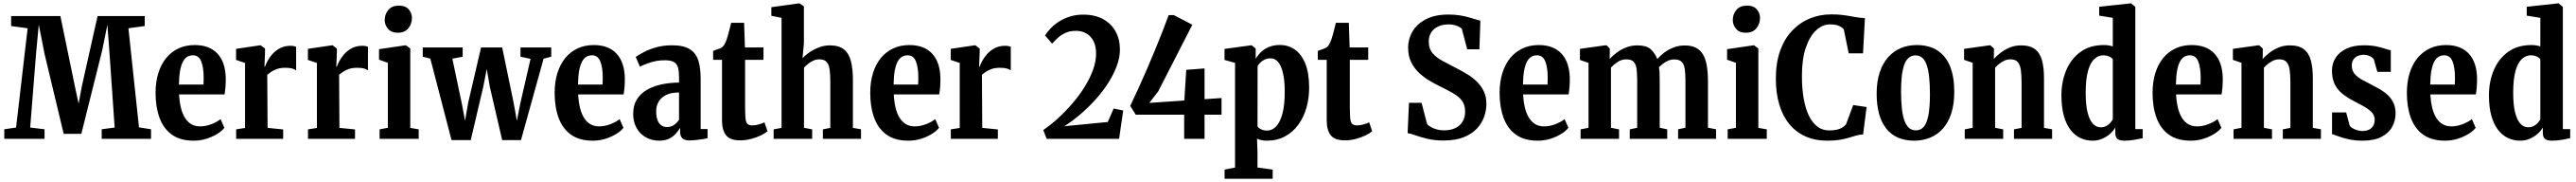

<svg xmlns="http://www.w3.org/2000/svg" viewBox="-20 -840 15616 1101"><path d="M77.5 -68.5 147.5 -669 47.5 -682.5V-743H346L434 -317.5L456.5 -213L476.5 -320L571.5 -743H857.5V-682.5L758.5 -669L822.5 -69.5L895.5 -58V0H596.5V-58L675 -68.5L644.5 -508.5L631 -690.5L599.5 -535.5L473 -30.5H366L250.5 -512L215 -691L198 -508.5L163 -68.5L250 -58V0H6V-58Z M1154 11Q1072.5 11 1021.5 -25.8Q970.5 -62.5 946.8 -127.8Q923 -193 923 -277.5Q923 -345 940 -398.8Q957 -452.5 988.2 -490Q1019.5 -527.5 1063 -547.5Q1106.5 -567.5 1160 -567.5Q1249.5 -567.5 1298 -515.8Q1346.5 -464 1348.5 -367Q1348.5 -332.5 1346.5 -309.8Q1344.5 -287 1341.5 -269H1065.5Q1068 -222.5 1077 -186.5Q1086 -150.5 1102 -125.8Q1118 -101 1140.5 -88.2Q1163 -75.5 1192.5 -75.5Q1228 -75.5 1263 -89.5Q1298 -103.5 1317 -119.5L1340 -67Q1327.5 -49.5 1299.2 -31.5Q1271 -13.5 1233.5 -1.2Q1196 11 1154 11ZM1064.5 -328.5H1213.5Q1214 -339.5 1214.2 -350.2Q1214.5 -361 1214.5 -371.5Q1214.5 -432 1199.8 -468.8Q1185 -505.5 1149.5 -505.5Q1131.5 -505.5 1116.5 -497.2Q1101.5 -489 1090.2 -469.5Q1079 -450 1072.2 -415.8Q1065.5 -381.5 1064.5 -328.5Z M1411.5 0V-57.5L1465.5 -66V-459L1411 -477.5V-544.5L1557 -566H1560.5L1586.5 -546.5V-524L1583 -436.5H1586Q1590.5 -449.5 1601.5 -470.5Q1612.5 -491.5 1631.2 -512.8Q1650 -534 1677.5 -548.5Q1705 -563 1741.5 -563Q1753.5 -563 1762 -561Q1770.5 -559 1775 -557V-414Q1767 -421 1751.5 -425.5Q1736 -430 1711 -430Q1680.5 -430 1659.5 -422.8Q1638.5 -415.5 1624.5 -406Q1610.5 -396.5 1600 -388L1602 -66.5L1696.5 -57V0Z M1847 0V-57.5L1901 -66V-459L1846.5 -477.5V-544.5L1992.5 -566H1996L2022 -546.5V-524L2018.5 -436.5H2021.5Q2026 -449.5 2037 -470.5Q2048 -491.5 2066.8 -512.8Q2085.5 -534 2113 -548.5Q2140.5 -563 2177 -563Q2189 -563 2197.5 -561Q2206 -559 2210.5 -557V-414Q2202.5 -421 2187 -425.5Q2171.5 -430 2146.5 -430Q2116 -430 2095 -422.8Q2074 -415.5 2060 -406Q2046 -396.5 2035.5 -388L2037.5 -66.5L2132 -57V0Z M2281 0V-57.5L2331 -67V-460L2277.5 -479V-542.5L2438 -566H2441L2467 -546.5V-66.5L2518 -57.5V0ZM2390 -642Q2352 -642 2332 -665.5Q2312 -689 2312 -718.5Q2312 -754 2333.8 -780Q2355.5 -806 2398.5 -806H2399.5Q2437.5 -806 2457.2 -783.5Q2477 -761 2477 -731.5Q2477 -696 2455.2 -669Q2433.5 -642 2391 -642Z M2542.5 -497V-553H2784.5V-497L2722 -485L2778.5 -217.5L2799 -110L2818 -218.5L2896 -553H3024L3093.5 -218L3113 -109.5L3134.5 -217.5L3196 -484L3135 -497V-553H3321.5V-497L3275 -485L3138 7.5H3024L2949 -315.5L2930.5 -422.5L2909.5 -315.5L2833.5 7.5H2717L2588.5 -485.5Z M3573 11Q3491.5 11 3440.5 -25.8Q3389.5 -62.5 3365.8 -127.8Q3342 -193 3342 -277.5Q3342 -345 3359 -398.8Q3376 -452.5 3407.2 -490Q3438.5 -527.5 3482 -547.5Q3525.5 -567.5 3579 -567.5Q3668.5 -567.5 3717 -515.8Q3765.5 -464 3767.5 -367Q3767.5 -332.5 3765.5 -309.8Q3763.5 -287 3760.5 -269H3484.5Q3487 -222.5 3496 -186.5Q3505 -150.5 3521 -125.8Q3537 -101 3559.5 -88.2Q3582 -75.5 3611.5 -75.5Q3647 -75.5 3682 -89.5Q3717 -103.5 3736 -119.5L3759 -67Q3746.5 -49.5 3718.2 -31.5Q3690 -13.5 3652.5 -1.2Q3615 11 3573 11ZM3483.5 -328.5H3632.5Q3633 -339.5 3633.2 -350.2Q3633.5 -361 3633.5 -371.5Q3633.5 -432 3618.8 -468.8Q3604 -505.5 3568.5 -505.5Q3550.5 -505.5 3535.5 -497.2Q3520.5 -489 3509.2 -469.5Q3498 -450 3491.2 -415.8Q3484.5 -381.5 3483.5 -328.5Z M3976 11Q3931.5 11 3895.8 -8.8Q3860 -28.5 3839 -65.2Q3818 -102 3818 -152Q3818 -201 3839.2 -236.5Q3860.5 -272 3898.5 -294.8Q3936.5 -317.5 3986.8 -328.8Q4037 -340 4096 -340.5V-373.5Q4096 -408 4090 -430.5Q4084 -453 4065.8 -464.2Q4047.5 -475.5 4010.5 -475.5Q3963 -475.5 3921.8 -462Q3880.5 -448.5 3859 -436.5L3833.5 -495.5Q3850 -507.5 3881.5 -524.2Q3913 -541 3956.8 -553.5Q4000.5 -566 4054 -566Q4123.5 -566 4161 -542.5Q4198.5 -519 4212.8 -474.8Q4227 -430.5 4227 -367V-59.5H4269V-4.5Q4259 -1.5 4239.2 1.8Q4219.5 5 4197.5 7.2Q4175.5 9.5 4157 9.5Q4130 9.5 4116.2 -3.5Q4102.5 -16.5 4102.5 -44V-66.5Q4092 -49 4075.8 -30.8Q4059.5 -12.5 4035.2 -0.8Q4011 11 3976 11ZM4022.5 -71.5Q4048.5 -71.5 4066 -84.2Q4083.5 -97 4096 -115.5V-280.5Q4049 -280.5 4018.5 -265.8Q3988 -251 3972.8 -225.5Q3957.5 -200 3957.5 -167Q3957.5 -132.5 3966.2 -111.5Q3975 -90.5 3989.8 -81Q4004.5 -71.5 4022.5 -71.5Z M4466 9Q4405 9 4380.8 -22.2Q4356.5 -53.5 4356.5 -111.5V-478H4302.5V-532Q4313 -536.5 4323.5 -539.8Q4334 -543 4343.2 -546.8Q4352.5 -550.5 4359 -556Q4365 -561.5 4369.5 -568.2Q4374 -575 4377.8 -583.5Q4381.5 -592 4385 -602Q4389.5 -614.5 4394.2 -632.2Q4399 -650 4403.8 -668.8Q4408.5 -687.5 4412 -702H4490.5L4495.5 -553H4608V-478H4496.5V-195Q4496.5 -148.5 4499 -124Q4501.5 -99.5 4511 -90.5Q4520.5 -81.5 4541 -81.5Q4560 -81.5 4580.2 -87.5Q4600.5 -93.5 4614 -100L4632 -46Q4617 -33 4591 -20.5Q4565 -8 4532.8 0.5Q4500.5 9 4466 9Z M4717.5 -66.5V-732L4655.5 -744.5V-796.5L4822 -819.5H4827L4853 -801V-576.5L4844.5 -488Q4858.5 -504 4884 -521.8Q4909.5 -539.5 4942 -552.5Q4974.5 -565.5 5010.5 -565.5Q5065 -565.5 5095.5 -541.2Q5126 -517 5138 -470.2Q5150 -423.5 5150 -355V-66.5L5199 -58V0H4968V-57.5L5013 -66.5V-343Q5013 -388.5 5008.8 -419.2Q5004.5 -450 4990.5 -465.5Q4976.5 -481 4946.5 -481Q4927 -481 4910 -473.2Q4893 -465.5 4878.8 -454Q4864.5 -442.5 4853.5 -431V-67L4903 -57.5V0H4669.5V-57.5Z M5486 11Q5404.5 11 5353.5 -25.8Q5302.5 -62.5 5278.8 -127.8Q5255 -193 5255 -277.5Q5255 -345 5272 -398.8Q5289 -452.5 5320.2 -490Q5351.5 -527.5 5395 -547.5Q5438.5 -567.5 5492 -567.5Q5581.5 -567.5 5630 -515.8Q5678.5 -464 5680.5 -367Q5680.5 -332.5 5678.5 -309.8Q5676.5 -287 5673.5 -269H5397.5Q5400 -222.5 5409 -186.5Q5418 -150.5 5434 -125.8Q5450 -101 5472.5 -88.2Q5495 -75.5 5524.5 -75.5Q5560 -75.5 5595 -89.5Q5630 -103.5 5649 -119.5L5672 -67Q5659.5 -49.5 5631.2 -31.5Q5603 -13.5 5565.5 -1.2Q5528 11 5486 11ZM5396.5 -328.5H5545.5Q5546 -339.5 5546.2 -350.2Q5546.5 -361 5546.5 -371.5Q5546.5 -432 5531.8 -468.8Q5517 -505.5 5481.5 -505.5Q5463.5 -505.5 5448.5 -497.2Q5433.5 -489 5422.2 -469.5Q5411 -450 5404.2 -415.8Q5397.5 -381.5 5396.5 -328.5Z M5743.5 0V-57.5L5797.5 -66V-459L5743 -477.5V-544.5L5889 -566H5892.5L5918.5 -546.5V-524L5915 -436.5H5918Q5922.5 -449.5 5933.5 -470.5Q5944.5 -491.5 5963.2 -512.8Q5982 -534 6009.5 -548.5Q6037 -563 6073.5 -563Q6085.5 -563 6094 -561Q6102.5 -559 6107 -557V-414Q6099 -421 6083.5 -425.5Q6068 -430 6043 -430Q6012.5 -430 5991.5 -422.8Q5970.5 -415.5 5956.5 -406Q5942.5 -396.5 5932 -388L5934 -66.5L6028.5 -57V0Z M6304 -53.5Q6349.5 -84.5 6395 -126Q6440.5 -167.5 6481.8 -215.8Q6523 -264 6555 -315.2Q6587 -366.5 6605.5 -417.8Q6624 -469 6624 -516Q6624 -561 6608.2 -591.5Q6592.5 -622 6565 -637.8Q6537.5 -653.5 6502.5 -653.5Q6466.5 -653.5 6439.5 -641.5Q6412.5 -629.5 6393 -611.8Q6373.5 -594 6357.5 -576L6314.5 -625.5Q6329 -648.5 6351.2 -671Q6373.5 -693.5 6403 -711.8Q6432.5 -730 6468.2 -740.8Q6504 -751.5 6546 -751.5Q6617 -751.5 6666.8 -724.2Q6716.5 -697 6742.5 -649.2Q6768.5 -601.5 6768.5 -540Q6768.5 -492.5 6749.8 -441.8Q6731 -391 6698.5 -339.8Q6666 -288.5 6623 -240.5Q6580 -192.5 6531 -150.5Q6482 -108.5 6431.5 -76.5L6695 -102L6730.5 -183.5L6788.5 -171.5L6763.5 0H6324.5Z M7158 0V-146H6864.5L6831 -199.5Q6852.5 -244.5 6877.8 -299.2Q6903 -354 6929 -414Q6955 -474 6979.8 -534Q7004.5 -594 7026.2 -649Q7048 -704 7064 -748.5H7095.5L7207.5 -690.5L7000.5 -287L6946.5 -217.5L7159 -232L7170.5 -417.5L7281.5 -426V-240L7384.5 -247V-146H7281.5V0Z M7403 241.5V186L7466.5 173.5V-459.5L7402.5 -477.5V-544L7564 -566H7567.5L7591.5 -546.5V-484Q7604 -506.5 7624.5 -525.8Q7645 -545 7673.8 -556.5Q7702.5 -568 7739.5 -568Q7788 -568 7828 -540.8Q7868 -513.5 7891.8 -456.2Q7915.5 -399 7915.5 -308.5Q7915.5 -245.5 7899 -188Q7882.5 -130.5 7849.8 -85.5Q7817 -40.5 7769 -14.8Q7721 11 7658 11Q7641 11 7625.8 7.5Q7610.5 4 7599.5 -1L7602.5 81.5V173.5L7694.5 186V241.5ZM7660 -50Q7691.5 -50 7715.8 -75.8Q7740 -101.5 7753.8 -153Q7767.5 -204.5 7767.5 -283Q7767.5 -339 7760.8 -377.8Q7754 -416.5 7742.5 -440.8Q7731 -465 7715.5 -476Q7700 -487 7682 -487Q7660.5 -487 7644.5 -479Q7628.5 -471 7618.2 -460Q7608 -449 7603 -440L7602.5 -75.5Q7608.5 -65 7625 -57.5Q7641.5 -50 7660 -50Z M8131.5 9Q8070.5 9 8046.2 -22.2Q8022 -53.5 8022 -111.5V-478H7968V-532Q7978.5 -536.5 7989 -539.8Q7999.5 -543 8008.8 -546.8Q8018 -550.5 8024.5 -556Q8030.5 -561.5 8035 -568.2Q8039.5 -575 8043.2 -583.5Q8047 -592 8050.5 -602Q8055 -614.5 8059.8 -632.2Q8064.5 -650 8069.2 -668.8Q8074 -687.5 8077.5 -702H8156L8161 -553H8273.5V-478H8162V-195Q8162 -148.5 8164.5 -124Q8167 -99.5 8176.5 -90.5Q8186 -81.5 8206.5 -81.5Q8225.5 -81.5 8245.8 -87.5Q8266 -93.5 8279.5 -100L8297.5 -46Q8282.5 -33 8256.5 -20.5Q8230.5 -8 8198.2 0.5Q8166 9 8131.5 9Z M8730.5 10Q8675.5 10 8632 -0.5Q8588.5 -11 8558.5 -22Q8528.5 -33 8512.5 -34.5L8520.5 -218H8597L8630.5 -89.5Q8638 -80.5 8653.2 -71.8Q8668.5 -63 8689 -57.2Q8709.5 -51.5 8732.5 -51.5Q8773.5 -51.5 8802.2 -65.5Q8831 -79.5 8846 -105.2Q8861 -131 8861 -164.5Q8861 -205.5 8842 -230.8Q8823 -256 8787.5 -276.2Q8752 -296.5 8702 -321Q8675 -334.5 8643 -353.2Q8611 -372 8582 -399Q8553 -426 8534.2 -463.5Q8515.5 -501 8515.5 -551.5Q8515.5 -605.5 8543.2 -651.2Q8571 -697 8625.2 -724.5Q8679.5 -752 8759.5 -752Q8797.5 -752 8828.8 -747Q8860 -742 8884.2 -735Q8908.5 -728 8925.8 -722.5Q8943 -717 8953.5 -715.5L8947.5 -542H8873.5L8841 -665.5Q8837 -671 8825.2 -677.2Q8813.5 -683.5 8797.5 -688Q8781.5 -692.5 8762.5 -692.5Q8724 -692.5 8696.5 -679.2Q8669 -666 8654.8 -642.8Q8640.5 -619.5 8640.5 -589.5Q8640.5 -545.5 8663.8 -518.2Q8687 -491 8725.5 -470.8Q8764 -450.5 8810 -426.5Q8839.5 -411.5 8871 -392.8Q8902.5 -374 8929.5 -348.8Q8956.5 -323.5 8973.2 -289.8Q8990 -256 8990 -210Q8990 -173 8976.5 -134.2Q8963 -95.5 8932.8 -62.8Q8902.5 -30 8852.8 -10Q8803 10 8730.5 10Z M9301 11Q9219.5 11 9168.5 -25.8Q9117.5 -62.5 9093.8 -127.8Q9070 -193 9070 -277.5Q9070 -345 9087 -398.8Q9104 -452.5 9135.2 -490Q9166.5 -527.5 9210 -547.5Q9253.5 -567.5 9307 -567.5Q9396.5 -567.5 9445 -515.8Q9493.5 -464 9495.5 -367Q9495.5 -332.5 9493.5 -309.8Q9491.5 -287 9488.5 -269H9212.5Q9215 -222.5 9224 -186.5Q9233 -150.5 9249 -125.8Q9265 -101 9287.5 -88.2Q9310 -75.5 9339.5 -75.5Q9375 -75.5 9410 -89.5Q9445 -103.5 9464 -119.5L9487 -67Q9474.5 -49.5 9446.2 -31.5Q9418 -13.5 9380.5 -1.2Q9343 11 9301 11ZM9211.5 -328.5H9360.5Q9361 -339.5 9361.2 -350.2Q9361.5 -361 9361.5 -371.5Q9361.5 -432 9346.8 -468.8Q9332 -505.5 9296.5 -505.5Q9278.5 -505.5 9263.5 -497.2Q9248.5 -489 9237.2 -469.5Q9226 -450 9219.2 -415.8Q9212.5 -381.5 9211.5 -328.5Z M9561 0V-57.5L9609 -67V-459.5L9557 -477.5V-544.5L9711 -566L9719 -565.5L9738 -546L9737 -483Q9755 -503 9780.5 -522Q9806 -541 9837.8 -553.2Q9869.5 -565.5 9904.5 -565.5Q9958 -565.5 9983.8 -544Q10009.5 -522.5 10026 -483Q10043 -503 10068 -521.8Q10093 -540.5 10124.5 -552.8Q10156 -565 10192.5 -565Q10232.5 -565 10259.8 -551.2Q10287 -537.5 10303 -510.2Q10319 -483 10326 -442Q10333 -401 10333 -346.5V-67.5L10382 -58V0H10152V-58L10196.5 -67.5V-352Q10196.5 -394.5 10192.2 -423.2Q10188 -452 10173.5 -466.2Q10159 -480.5 10128.5 -480.5Q10109 -480.5 10091.8 -473Q10074.5 -465.5 10060.2 -454.5Q10046 -443.5 10036 -434Q10038 -422 10039 -408Q10040 -394 10040.2 -378.2Q10040.5 -362.5 10040.5 -345.5V-67.5L10086 -57.5V0H9859V-57.5L9904 -67V-354Q9904 -396 9900 -424Q9896 -452 9882.2 -466.5Q9868.5 -481 9838.5 -481Q9809 -481 9785 -464.8Q9761 -448.5 9745 -431.5V-67L9794 -57.5V0Z M10452.5 0V-57.5L10502.5 -67V-460L10449 -479V-542.5L10609.5 -566H10612.5L10638.5 -546.5V-66.5L10689.5 -57.5V0ZM10561.5 -642Q10523.5 -642 10503.5 -665.5Q10483.5 -689 10483.5 -718.5Q10483.5 -754 10505.2 -780Q10527 -806 10570 -806H10571Q10609 -806 10628.8 -783.5Q10648.5 -761 10648.5 -731.5Q10648.5 -696 10626.8 -669Q10605 -642 10562.5 -642Z M11056.5 11Q10982.5 11 10924.5 -14.8Q10866.5 -40.5 10826.5 -89Q10786.5 -137.5 10765.5 -207Q10744.5 -276.5 10744.5 -364.5Q10744.5 -459.5 10770.2 -532Q10796 -604.5 10842.2 -653.5Q10888.5 -702.5 10949.5 -727.8Q11010.5 -753 11080.5 -753Q11117 -753 11144.8 -749.8Q11172.5 -746.5 11195.2 -742.2Q11218 -738 11239.2 -734.8Q11260.5 -731.5 11284.5 -730.5L11273 -517.5H11186L11156.5 -662Q11150.5 -669 11140.5 -676Q11130.5 -683 11114.8 -687.8Q11099 -692.5 11073.5 -692.5Q11027.5 -692.5 10988.8 -657Q10950 -621.5 10926.2 -552Q10902.5 -482.5 10902.5 -380Q10902.5 -306 10913 -245.2Q10923.5 -184.5 10944.2 -141.2Q10965 -98 10995.8 -74.5Q11026.5 -51 11067.5 -51Q11093 -51 11112 -55Q11131 -59 11145 -67Q11159 -75 11169.5 -87L11213.5 -204.5L11294.5 -192.5L11273.5 -27Q11250.5 -25.5 11229.8 -19.5Q11209 -13.5 11186 -6.5Q11163 0.5 11131.8 5.8Q11100.5 11 11056.5 11Z M11355.5 -273Q11355.5 -347 11374 -402.2Q11392.5 -457.5 11425.5 -494.2Q11458.5 -531 11502.5 -549.2Q11546.5 -567.5 11597.5 -567.5Q11674 -567.5 11724.8 -534.2Q11775.5 -501 11800.8 -438Q11826 -375 11826 -285Q11826 -209.5 11807.8 -153.8Q11789.5 -98 11756.5 -61.5Q11723.5 -25 11679.2 -7Q11635 11 11584 11Q11526.5 11 11483.8 -8Q11441 -27 11412.5 -63.8Q11384 -100.5 11369.8 -153Q11355.5 -205.5 11355.5 -273ZM11593 -51.5Q11622 -51.5 11640.8 -72.5Q11659.5 -93.5 11669 -141.8Q11678.5 -190 11678.5 -271Q11678.5 -329.5 11673.8 -373.2Q11669 -417 11659 -446.5Q11649 -476 11632 -490.5Q11615 -505 11591 -505Q11562.5 -505 11543 -484Q11523.5 -463 11513.5 -414.8Q11503.5 -366.5 11503.5 -285.5Q11503.5 -227 11508.5 -183Q11513.5 -139 11524.2 -109.8Q11535 -80.5 11552 -66Q11569 -51.5 11593 -51.5Z M11937.5 -67V-460L11885.5 -478V-544.5L12040.5 -566H12044.5L12066.5 -546.5V-508L12065.5 -483Q12083.5 -503 12108.2 -521.8Q12133 -540.5 12163.8 -553Q12194.5 -565.5 12230.5 -565.5Q12285 -565.5 12315.5 -542.2Q12346 -519 12358 -474.5Q12370 -430 12370 -367V-66.5L12419 -58V0H12188V-57.5L12234 -66.5V-340Q12234 -385.5 12229.5 -417Q12225 -448.5 12210.8 -464.8Q12196.5 -481 12167 -481Q12147 -481 12130 -473.2Q12113 -465.5 12098.8 -454Q12084.5 -442.5 12073.5 -431V-67L12122.5 -57.5V0H11889.5V-57.5Z M12665 11Q12625 11 12590.5 -5.2Q12556 -21.5 12530.2 -55Q12504.5 -88.5 12490 -140.2Q12475.5 -192 12475.5 -263.5Q12475.5 -346 12504.8 -415.2Q12534 -484.5 12591.2 -526Q12648.5 -567.5 12733.5 -567.5Q12749 -567.5 12762.5 -565.2Q12776 -563 12787 -559V-732L12704.5 -745.5V-799L12893.5 -819.5H12898L12923.5 -798.5V-59H12968V-4Q12948.5 0.5 12917.2 5.8Q12886 11 12858.5 11Q12828.5 11 12815.2 0.5Q12802 -10 12802 -39V-69Q12790.5 -48 12769.5 -29.8Q12748.5 -11.5 12721.8 -0.2Q12695 11 12665 11ZM12713 -70Q12732.5 -70 12746.8 -77.5Q12761 -85 12771 -96Q12781 -107 12787 -118V-480.5Q12781.5 -491 12765 -498.2Q12748.5 -505.5 12730 -505.5Q12700 -505.5 12675.5 -483.5Q12651 -461.5 12636.8 -411.5Q12622.5 -361.5 12622.5 -278.5Q12622.5 -205.5 12634.2 -159.2Q12646 -113 12666.2 -91.5Q12686.5 -70 12713 -70Z M13259 11Q13177.5 11 13126.5 -25.8Q13075.5 -62.5 13051.8 -127.8Q13028 -193 13028 -277.5Q13028 -345 13045 -398.8Q13062 -452.5 13093.2 -490Q13124.5 -527.5 13168 -547.5Q13211.5 -567.5 13265 -567.5Q13354.5 -567.5 13403 -515.8Q13451.5 -464 13453.5 -367Q13453.5 -332.5 13451.5 -309.8Q13449.5 -287 13446.5 -269H13170.5Q13173 -222.5 13182 -186.5Q13191 -150.5 13207 -125.8Q13223 -101 13245.5 -88.2Q13268 -75.5 13297.5 -75.5Q13333 -75.5 13368 -89.5Q13403 -103.5 13422 -119.5L13445 -67Q13432.5 -49.5 13404.2 -31.5Q13376 -13.5 13338.5 -1.2Q13301 11 13259 11ZM13169.5 -328.5H13318.5Q13319 -339.5 13319.2 -350.2Q13319.5 -361 13319.5 -371.5Q13319.5 -432 13304.8 -468.8Q13290 -505.5 13254.5 -505.5Q13236.5 -505.5 13221.5 -497.2Q13206.5 -489 13195.2 -469.5Q13184 -450 13177.2 -415.8Q13170.5 -381.5 13169.5 -328.5Z M13567 -67V-460L13515 -478V-544.5L13670 -566H13674L13696 -546.5V-508L13695 -483Q13713 -503 13737.8 -521.8Q13762.5 -540.5 13793.2 -553Q13824 -565.5 13860 -565.5Q13914.5 -565.5 13945 -542.2Q13975.5 -519 13987.5 -474.5Q13999.5 -430 13999.5 -367V-66.5L14048.5 -58V0H13817.5V-57.5L13863.5 -66.5V-340Q13863.5 -385.5 13859 -417Q13854.5 -448.5 13840.2 -464.8Q13826 -481 13796.5 -481Q13776.5 -481 13759.5 -473.2Q13742.5 -465.5 13728.2 -454Q13714 -442.5 13703 -431V-67L13752 -57.5V0H13519V-57.5Z M14301 11Q14256 11 14220.2 3.2Q14184.5 -4.5 14158.5 -14Q14132.5 -23.5 14116 -29V-160H14201.5L14222.5 -81.5Q14226 -73.5 14238.2 -65.8Q14250.5 -58 14267 -52.8Q14283.5 -47.5 14298.5 -47.5Q14324 -47.5 14340.8 -56Q14357.5 -64.5 14366 -80.2Q14374.5 -96 14374.5 -116Q14374.5 -143.5 14354.2 -163.2Q14334 -183 14301.2 -200.5Q14268.5 -218 14230 -238.5Q14195 -258 14169.2 -281.2Q14143.5 -304.5 14129.5 -336.5Q14115.5 -368.5 14115.5 -412Q14115.5 -457 14138.5 -491.8Q14161.5 -526.5 14204.5 -546.2Q14247.5 -566 14307.5 -566Q14352.5 -566 14383.5 -559.5Q14414.5 -553 14436 -545.8Q14457.5 -538.5 14472 -536V-405.5H14390.5L14369.5 -480Q14366.5 -487 14357.5 -493.5Q14348.5 -500 14335.8 -504.2Q14323 -508.5 14309 -508.5Q14286.5 -508.5 14270 -500.8Q14253.5 -493 14244.5 -478.2Q14235.5 -463.5 14235.5 -443.5Q14235.5 -413 14252.8 -393Q14270 -373 14297 -358.2Q14324 -343.5 14352.5 -329Q14380 -315 14406.5 -299.8Q14433 -284.5 14454.2 -264.5Q14475.5 -244.5 14488.2 -217.5Q14501 -190.5 14501 -153Q14501 -110 14480.2 -72.5Q14459.5 -35 14415.5 -12Q14371.5 11 14301 11Z M14800.5 11Q14719 11 14668 -25.8Q14617 -62.5 14593.2 -127.8Q14569.5 -193 14569.5 -277.5Q14569.5 -345 14586.5 -398.8Q14603.5 -452.5 14634.8 -490Q14666 -527.5 14709.5 -547.5Q14753 -567.5 14806.5 -567.5Q14896 -567.5 14944.5 -515.8Q14993 -464 14995 -367Q14995 -332.5 14993 -309.8Q14991 -287 14988 -269H14712Q14714.5 -222.5 14723.5 -186.5Q14732.5 -150.5 14748.5 -125.8Q14764.5 -101 14787 -88.2Q14809.5 -75.5 14839 -75.5Q14874.5 -75.5 14909.5 -89.5Q14944.5 -103.5 14963.5 -119.5L14986.5 -67Q14974 -49.5 14945.8 -31.5Q14917.5 -13.5 14880 -1.2Q14842.5 11 14800.5 11ZM14711 -328.5H14860Q14860.5 -339.5 14860.8 -350.2Q14861 -361 14861 -371.5Q14861 -432 14846.2 -468.8Q14831.5 -505.5 14796 -505.5Q14778 -505.5 14763 -497.2Q14748 -489 14736.8 -469.5Q14725.5 -450 14718.8 -415.8Q14712 -381.5 14711 -328.5Z M15256.5 11Q15216.5 11 15182 -5.2Q15147.5 -21.5 15121.8 -55Q15096 -88.5 15081.5 -140.2Q15067 -192 15067 -263.5Q15067 -346 15096.2 -415.2Q15125.5 -484.5 15182.8 -526Q15240 -567.5 15325 -567.5Q15340.5 -567.5 15354 -565.2Q15367.5 -563 15378.5 -559V-732L15296 -745.5V-799L15485 -819.5H15489.5L15515 -798.5V-59H15559.5V-4Q15540 0.5 15508.8 5.8Q15477.5 11 15450 11Q15420 11 15406.8 0.5Q15393.5 -10 15393.5 -39V-69Q15382 -48 15361 -29.8Q15340 -11.5 15313.2 -0.2Q15286.5 11 15256.5 11ZM15304.5 -70Q15324 -70 15338.2 -77.5Q15352.5 -85 15362.5 -96Q15372.5 -107 15378.5 -118V-480.5Q15373 -491 15356.5 -498.2Q15340 -505.5 15321.5 -505.5Q15291.5 -505.5 15267 -483.5Q15242.5 -461.5 15228.2 -411.5Q15214 -361.5 15214 -278.5Q15214 -205.5 15225.8 -159.2Q15237.5 -113 15257.8 -91.5Q15278 -70 15304.5 -70Z"/></svg>

Font: Merriweather 24pt SemiCondensed
Style: Bold
Weight: 700
Width: 4
Designer: Eben Sorkin
Foundry: Eben Sorkin
Version: Version 2.100